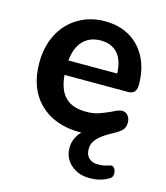

<svg xmlns="http://www.w3.org/2000/svg" viewBox="-106 -582 742 859"><g transform="rotate(15 265.5 -153.0)"><path d="M161.1 -289.1H387.2Q385.3 -350.1 357.2 -381.6Q329.1 -413.1 278.6 -413.1Q228 -413.1 197.5 -381.1Q167 -349.1 161.1 -289.1ZM473.1 173.8Q438 194.8 387 194.8Q335.9 194.8 301.5 164.3Q267.1 133.8 267.1 87.4Q267.1 41 300.8 7.8H294.9Q175.8 7.8 106.9 -60.1Q38.1 -127.9 38.1 -246.1Q38.1 -321.3 68.1 -379.2Q98.1 -437 152.6 -469Q207 -501 274.4 -501Q341.8 -501 390.9 -471.9Q439.9 -442.9 467 -389.9Q494.1 -336.9 494.1 -265.1Q494.1 -222.2 456.1 -222.2H161.1Q167 -153.3 200 -120.6Q232.9 -87.9 295.9 -87.9Q328.1 -87.9 352.5 -95.9Q377 -104 408.2 -118.2Q438 -134.3 453.6 -134Q469.2 -133.8 479.7 -120.8Q490.2 -107.9 490.2 -88.4Q490.2 -68.8 479.7 -55.9Q469.2 -43 430.9 -22.5Q392.6 -2 371.8 20Q351.1 42 351.1 69.1Q351.1 96.2 366.5 111.1Q381.8 126 407 126Q432.1 126 448 120.6Q463.9 115.2 470.5 115.2Q477.1 115.2 483.6 124Q490.2 132.8 490.2 149.4Q490.2 166 473.1 173.8Z"/></g></svg>

Font: Nunito-Bold
Style: Bold
Weight: 700
Designer: Vernon Adams
Foundry: newtypography
Version: Version 3.000